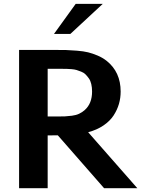

<svg xmlns="http://www.w3.org/2000/svg" viewBox="-20 -987 740 1007"><path d="M519 -966.8 349.1 -809.1H263.2L377 -966.8ZM612.8 -506.8Q612.8 -473.1 603.8 -441.9Q594.7 -410.6 575.7 -381.3Q556.6 -352.1 522.5 -328.9Q488.3 -305.7 442.4 -293.5L700.2 0H525.9L283.2 -277.3Q276.4 -277.3 262.7 -277.1Q249 -276.9 242.2 -276.9H230V0H80.1V-725.1H266.1Q306.2 -725.1 327.1 -724.6Q348.1 -724.1 383.5 -721.2Q418.9 -718.3 441.9 -712.6Q464.8 -707 491.5 -695.8Q518.1 -684.6 539.1 -668Q612.8 -609.4 612.8 -506.8ZM462.9 -506.8Q462.9 -528.3 458.7 -546.1Q454.6 -564 446 -575.9Q437.5 -587.9 428.5 -596.9Q419.4 -606 405.5 -611.3Q391.6 -616.7 381.3 -619.9Q371.1 -623 355.2 -624.3Q339.4 -625.5 331.5 -625.7Q323.7 -626 309.6 -626Q306.6 -626 305.2 -626H230V-376H280.8Q307.1 -376 321.5 -376.7Q335.9 -377.4 357.4 -380.1Q378.9 -382.8 395 -390.4Q411.1 -397.9 424.8 -410.2Q462.9 -444.3 462.9 -506.8Z"/></svg>

Font: Aurulent Sans
Style: Bold
Weight: 700
Version: Version 2007.05.04